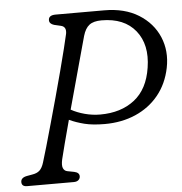

<svg xmlns="http://www.w3.org/2000/svg" viewBox="-51 -749 758 798"><g transform="rotate(-5 328.0 -350.0)"><path d="M651 -439Q637.5 -373 599 -326Q560.5 -279 502.8 -254Q445 -229 374.5 -229Q324.5 -229 290.2 -237.5Q256 -246 227 -259.5Q212.5 -206 201.2 -162.5Q190 -119 185 -98.5Q179.5 -73.5 184.5 -61.8Q189.5 -50 201.5 -47.5L230 -42Q251.5 -37.5 251.5 -22Q251.5 -12.5 244.5 -6.2Q237.5 0 225 0H30Q7.5 0 7.5 -19Q7.5 -38 35 -42.5L54.5 -46Q75 -49 86.2 -59.2Q97.5 -69.5 104.5 -92.5Q111.5 -115 123.5 -156.2Q135.5 -197.5 150 -249.8Q164.5 -302 179.8 -357.2Q195 -412.5 208.5 -464Q222 -515.5 232 -555.5Q242 -595.5 246.5 -616.5Q252 -646 228 -651.5L200 -658Q180.5 -664 180.5 -679Q180.5 -700 210.5 -700H413Q498 -700 556.2 -663.8Q614.5 -627.5 639.8 -568Q665 -508.5 651 -439ZM320.5 -601.5Q319 -596 311.2 -567.8Q303.5 -539.5 291.5 -496.2Q279.5 -453 265.8 -402.2Q252 -351.5 238 -301Q263 -287 294.8 -278.5Q326.5 -270 359 -270Q445.5 -270 502 -314Q558.5 -358 572 -447Q587 -542 539.8 -600.8Q492.5 -659.5 398 -659.5Q364.5 -659.5 347 -646Q329.5 -632.5 320.5 -601.5Z"/></g></svg>

Font: Fraunces 9pt SuperSoft Light
Style: Italic
Weight: 300
Italic angle: -16°
Version: Version 1.000;[b76b70a41]